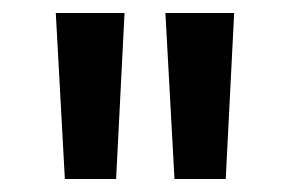

<svg xmlns="http://www.w3.org/2000/svg" viewBox="-20 -752 446 296"><path d="M66 -476ZM80 -476 66 -732H172L159 -476ZM249 -476 235 -732H341L328 -476Z"/></svg>

Font: Rosa Sans Medium
Style: Regular
Weight: 500
Designer: Pentagram / MCKL
Foundry: Pentagram / MCKL
Version: Version 1.005;September 16, 2019;FontCreator 11.5.0.2425 64-